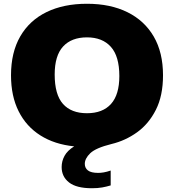

<svg xmlns="http://www.w3.org/2000/svg" viewBox="-20 -770 924 1020"><path d="M468.5 230Q386 230 346.8 199.2Q307.5 168.5 307.5 117.5Q307.5 86 322.8 58Q338 30 374 7.5Q270 -3 194.8 -50.5Q119.5 -98 79 -178.8Q38.5 -259.5 38.5 -370Q38.5 -491.5 87.5 -576.5Q136.5 -661.5 227.2 -705.8Q318 -750 442 -750Q566.5 -750 657 -705.2Q747.5 -660.5 796.8 -575.8Q846 -491 846 -370Q846 -261.5 808.2 -186.8Q770.5 -112 708.2 -67.2Q646 -22.5 572.5 -5Q488.5 16 459.5 44Q430.5 72 430.5 100.5Q430.5 122.5 447.2 135.5Q464 148.5 502 148.5Q514.5 148.5 531 145.8Q547.5 143 568 136V215Q546.5 221.5 522.8 225.8Q499 230 468.5 230ZM442 -168.5Q525.5 -168.5 569.8 -217.8Q614 -267 614 -366Q614 -471 569 -521.2Q524 -571.5 442 -571.5Q360 -571.5 315.2 -523Q270.5 -474.5 270.5 -374Q270.5 -267.5 314.5 -218Q358.5 -168.5 442 -168.5Z"/></svg>

Font: Encode Sans SemiExpanded SemiExpanded Black
Style: Regular
Weight: 900
Width: 6
Designer: Multiple Designers
Foundry: Impallari Type
Version: Version 3.000; ttfautohint (v1.8.3) -l 8 -r 50 -G 200 -x 14 